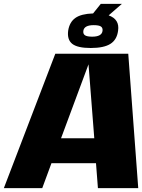

<svg xmlns="http://www.w3.org/2000/svg" viewBox="-20 -980 740 1000"><path d="M490 0 480 -130H248L200 0H0L268 -700H648L700 0ZM441 -645 298 -260H471ZM464 -910V-909L505 -960H615L546 -900Q604 -879 595 -820Q589 -773 555 -751.5Q521 -730 452.5 -730Q384 -730 356.5 -751.5Q329 -773 335 -820Q342 -865 372.5 -886.5Q403 -908 464 -910ZM460 -789Q510 -789 514 -819Q516 -835 505.5 -842Q495 -849 468 -849Q418 -849 414 -819Q412 -803 423 -796Q434 -789 460 -789Z"/></svg>

Font: Fivo Sans Modern Heavy
Style: Regular
Weight: 900
Designer: Alexander Slobzheninov
Foundry: Alexander Slobzheninov
Version: 1.0